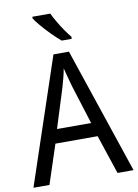

<svg xmlns="http://www.w3.org/2000/svg" viewBox="-101 -1009 772 1075"><g transform="rotate(-10 285.0 -472.0)"><path d="M478 0 404 -222H164L91 0H0L240 -716H328L569 0ZM311 -524Q308 -535 302.5 -555Q297 -575 291.5 -595.5Q286 -616 283 -629Q278 -601 270.5 -573Q263 -545 257 -524L187 -301H381ZM262 -944Q273 -921 289 -893.5Q305 -866 323 -840Q341 -814 356 -796V-784H299Q277 -802 249 -830Q221 -858 196.5 -886.5Q172 -915 160 -934V-944Z"/></g></svg>

Font: Noto Sans Tamil SemiCondensed
Style: Regular
Weight: 400
Width: 4
Designer: Jelle Bosma - Monotype Design Team
Foundry: Monotype Imaging Inc.
Version: Version 2.004; ttfautohint (v1.8.4.7-5d5b)